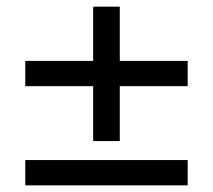

<svg xmlns="http://www.w3.org/2000/svg" viewBox="-20 -557 640 577"><path d="M260 -133V-298H56V-374H260V-537H340V-374H544V-298H340V-133ZM56 0V-76H544V0Z"/></svg>

Font: Nunito Sans 8pt SemiBold
Style: Regular
Weight: 600
Version: Version 3.101;gftools[0.9.27]